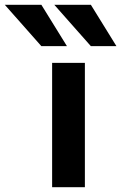

<svg xmlns="http://www.w3.org/2000/svg" viewBox="-117 -783 507 803"><path d="M56 -763 163 -590H56L-97 -763ZM263 -763 370 -590H263L110 -763ZM101 0V-520H238V0Z"/></svg>

Font: Mplus 1p Bold
Style: Bold
Weight: 700
Version: Version 1.061